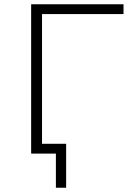

<svg xmlns="http://www.w3.org/2000/svg" viewBox="-20 -720 608 900"><path d="M559 -654H177V0H126V-700H559ZM290 -46V160H242V0H126V-46Z"/></svg>

Font: Montserrat Atlas Light
Style: Regular
Weight: 300
Designer: Julieta Ulanovsky
Foundry: Julieta Ulanovsky
Version: Version 7.200